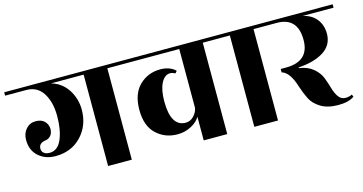

<svg xmlns="http://www.w3.org/2000/svg" viewBox="-84 -826 2070 1096"><g transform="rotate(-15 950.5 -278.0)"><path d="M684 -560V-540H584V0H444V-540H251Q313 -522 347.5 -468.5Q382 -415 382 -350Q382 -257 323 -194.5Q264 -132 170 -132Q110 -132 70 -167.5Q30 -203 30 -265Q30 -303 52.5 -328.5Q75 -354 109 -354Q143 -354 161 -336.5Q179 -319 181 -293Q181 -264 167.5 -250Q154 -236 138 -234Q96 -229 96 -195Q96 -179 108 -169Q120 -159 141 -159Q190 -159 213.5 -214Q237 -269 237 -351Q237 -433 203.5 -486.5Q170 -540 105 -540H-20V-560Z M1248 -560V-540H1148V0H1009V-140Q994 -112 956.5 -92Q919 -72 875 -72Q801 -72 750 -120Q699 -168 699 -262.5Q699 -357 749.5 -406.5Q800 -456 874 -456Q929 -456 963 -424L952 -411Q937 -420 922 -420Q890 -420 869.5 -380.5Q849 -341 849 -273Q849 -124 937 -124Q965 -124 985.5 -146.5Q1006 -169 1009 -193V-540H644V-560Z M1548 -560V-540H1448V0H1308V-540H1208V-560Z M1921 -560V-540H1739Q1791 -528 1818.5 -492.5Q1846 -457 1846 -407Q1846 -340 1790 -304Q1734 -268 1640 -262V-258Q1691 -251 1723 -224Q1755 -197 1767.5 -164.5Q1780 -132 1789 -100Q1798 -68 1813.5 -46.5Q1829 -25 1853.5 -25Q1878 -25 1893 -34L1899 -20Q1867 4 1804.5 4Q1742 4 1701.5 -20.5Q1661 -45 1643.5 -81Q1626 -117 1614 -154Q1586 -247 1539 -260V-280H1570Q1708 -280 1708 -407Q1708 -540 1585 -540H1508V-560Z"/></g></svg>

Font: Rozha One
Style: Regular
Weight: 400
Designer: Tim Donaldson, Indian Type Foundry
Foundry: Indian Type Foundry
Version: Version 1.300;PS 1.0;hotconv 1.0.78;makeotf.lib2.5.61930; tt